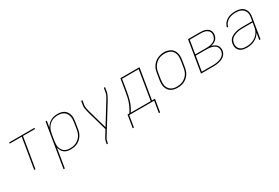

<svg xmlns="http://www.w3.org/2000/svg" viewBox="68 -1568 4065 2801"><g transform="rotate(-30 2100.0 -168.0)"><path d="M233 0 318 -511H115L118 -530H544L541 -511H339L254 0Z M609 205 730 -530H751L734 -425Q749 -452 771.5 -474.5Q794 -497 821 -512Q848 -527 877.5 -532.5Q907 -538 936 -538Q965 -538 993 -531.5Q1021 -525 1043.5 -510Q1066 -495 1081 -471.5Q1096 -448 1103 -421Q1110 -394 1109 -365Q1108 -336 1103 -307L1085 -197Q1081 -169 1071.5 -142Q1062 -115 1045.5 -90.5Q1029 -66 1006.5 -46Q984 -26 957.5 -14Q931 -2 903 3Q875 8 847 8Q817 8 788 1Q759 -6 737 -23.5Q715 -41 702 -66.5Q689 -92 684 -120L630 205ZM847 -11Q873 -11 898.5 -15.5Q924 -20 948 -31.5Q972 -43 993 -61Q1014 -79 1029 -102Q1044 -125 1052.5 -149.5Q1061 -174 1065 -200L1083 -310Q1087 -336 1087.5 -362.5Q1088 -389 1082 -413.5Q1076 -438 1062.5 -459Q1049 -480 1028 -494Q1007 -508 981.5 -513.5Q956 -519 930 -519Q905 -519 880 -514.5Q855 -510 831 -498.5Q807 -487 787 -468.5Q767 -450 753 -427.5Q739 -405 731 -380.5Q723 -356 718 -331L700 -221Q696 -195 695 -169Q694 -143 699.5 -118.5Q705 -94 718 -72.5Q731 -51 751 -36.5Q771 -22 795.5 -16.5Q820 -11 847 -11Z M1336 205 1337 198Q1341 175 1347 152.5Q1353 130 1366 109L1431 4L1337 -325Q1333 -341 1329 -357Q1325 -373 1322 -389.5Q1319 -406 1317 -422.5Q1315 -439 1318 -457L1330 -530H1351L1339 -457Q1336 -440 1338 -424Q1340 -408 1342.5 -392Q1345 -376 1349 -361Q1353 -346 1357 -331L1446 -20L1640 -335Q1649 -350 1658 -364.5Q1667 -379 1675 -394Q1683 -409 1690 -424.5Q1697 -440 1699 -457L1712 -530H1732L1720 -457Q1717 -439 1710 -422.5Q1703 -406 1694.5 -389.5Q1686 -373 1677 -357Q1668 -341 1658 -325L1384 119Q1372 137 1366.5 157.5Q1361 178 1358 198L1357 205Z M1781 192 1816 -19H1846Q1870 -54 1889.5 -93Q1909 -132 1922 -171Q1935 -210 1943 -250.5Q1951 -291 1958 -331L1991 -530H2312L2228 -19H2278L2243 192H2222L2254 0H1833L1802 192ZM1870 -19H2207L2288 -511H2008L1978 -328Q1971 -288 1963 -248Q1955 -208 1943 -169.5Q1931 -131 1912.5 -92.5Q1894 -54 1870 -19Z M2646 8Q2616 8 2587.5 2Q2559 -4 2535.5 -19Q2512 -34 2496.5 -57Q2481 -80 2473.5 -107.5Q2466 -135 2466.5 -164.5Q2467 -194 2472 -223L2490 -333Q2494 -361 2503.5 -388Q2513 -415 2529.5 -440Q2546 -465 2569 -484.5Q2592 -504 2618.5 -516Q2645 -528 2673.5 -534.5Q2702 -541 2729 -541Q2758 -541 2786.5 -533.5Q2815 -526 2838.5 -511.5Q2862 -497 2878 -473.5Q2894 -450 2901.5 -423Q2909 -396 2908.5 -366Q2908 -336 2903 -307L2885 -197Q2881 -169 2871.5 -141.5Q2862 -114 2845.5 -89.5Q2829 -65 2806 -45.5Q2783 -26 2756.5 -13.5Q2730 -1 2701.5 3.5Q2673 8 2646 8ZM2646 -11Q2671 -11 2697 -15.5Q2723 -20 2747.5 -31.5Q2772 -43 2793 -61Q2814 -79 2829 -101.5Q2844 -124 2852.5 -149Q2861 -174 2865 -200L2883 -310Q2887 -336 2887.5 -363Q2888 -390 2882 -415Q2876 -440 2861.5 -461Q2847 -482 2826 -495Q2805 -508 2779 -513.5Q2753 -519 2727 -519Q2701 -519 2675.5 -514.5Q2650 -510 2626 -498Q2602 -486 2581.5 -468Q2561 -450 2546 -427.5Q2531 -405 2522.5 -380.5Q2514 -356 2510 -330L2492 -220Q2488 -194 2487.5 -167.5Q2487 -141 2493 -116Q2499 -91 2513 -70.5Q2527 -50 2547.5 -36Q2568 -22 2594 -16.5Q2620 -11 2646 -11Z M3043 0 3130 -530H3333Q3355 -530 3376.5 -527.5Q3398 -525 3418 -518Q3438 -511 3455 -499.5Q3472 -488 3483 -470.5Q3494 -453 3497 -431.5Q3500 -410 3497 -388Q3493 -367 3482.5 -346.5Q3472 -326 3454 -311.5Q3436 -297 3415 -288.5Q3394 -280 3373 -275Q3398 -269 3420.5 -257.5Q3443 -246 3459 -227.5Q3475 -209 3481 -183.5Q3487 -158 3483 -132Q3479 -109 3466.5 -87Q3454 -65 3434.5 -49.5Q3415 -34 3392 -24.5Q3369 -15 3345.5 -9.5Q3322 -4 3298.5 -2Q3275 0 3252 0ZM3111 -285H3297Q3315 -285 3333.5 -286.5Q3352 -288 3370.5 -292.5Q3389 -297 3407 -304.5Q3425 -312 3440 -325Q3455 -338 3464 -355.5Q3473 -373 3476 -391Q3479 -410 3476.5 -428.5Q3474 -447 3464 -461.5Q3454 -476 3438.5 -486Q3423 -496 3406 -501.5Q3389 -507 3370.5 -509Q3352 -511 3333 -511H3148ZM3067 -19H3252Q3273 -19 3294 -20.5Q3315 -22 3336.5 -27Q3358 -32 3379 -40Q3400 -48 3418 -61.5Q3436 -75 3447.5 -94.5Q3459 -114 3462 -135Q3466 -157 3461.5 -178Q3457 -199 3444.5 -214.5Q3432 -230 3414 -240Q3396 -250 3376 -256Q3356 -262 3334.5 -264Q3313 -266 3292 -266H3108Z M3815 8Q3792 8 3770 5Q3748 2 3728.5 -6.5Q3709 -15 3693.5 -29Q3678 -43 3669 -62.5Q3660 -82 3658 -104Q3656 -126 3659 -149Q3662 -168 3670 -186.5Q3678 -205 3691.5 -220Q3705 -235 3723 -246Q3741 -257 3759.5 -264.5Q3778 -272 3797 -277Q3816 -282 3835 -284.5Q3854 -287 3873.5 -288Q3893 -289 3912 -289H4072L4081 -344Q4085 -368 4084.5 -392Q4084 -416 4076 -437Q4068 -458 4052.5 -474.5Q4037 -491 4017 -501Q3997 -511 3974 -515Q3951 -519 3927 -519Q3896 -519 3865 -513.5Q3834 -508 3805 -493Q3776 -478 3754.5 -452Q3733 -426 3727 -394H3706Q3713 -429 3736 -459Q3759 -489 3791 -507Q3823 -525 3858 -531.5Q3893 -538 3927 -538Q3954 -538 3980.5 -533.5Q4007 -529 4029.5 -518Q4052 -507 4069 -488Q4086 -469 4095 -445.5Q4104 -422 4105 -395Q4106 -368 4101 -341L4045 0H4024L4042 -112Q4026 -83 4000 -58.5Q3974 -34 3943 -19Q3912 -4 3879.5 2Q3847 8 3815 8ZM3815 -11Q3842 -11 3869.5 -15.5Q3897 -20 3923.5 -30.5Q3950 -41 3974 -59Q3998 -77 4015.5 -100Q4033 -123 4043 -149.5Q4053 -176 4057 -203L4069 -270H3912Q3894 -270 3877 -269.5Q3860 -269 3842.5 -266.5Q3825 -264 3807.5 -260Q3790 -256 3773 -249.5Q3756 -243 3740 -234Q3724 -225 3711 -212Q3698 -199 3690.5 -182Q3683 -165 3680 -148Q3677 -128 3679 -109Q3681 -90 3688.5 -73Q3696 -56 3709.5 -43.5Q3723 -31 3740 -23.5Q3757 -16 3776.5 -13.5Q3796 -11 3815 -11Z"/></g></svg>

Font: Iosevka Curly ThExObl
Style: Regular
Weight: 100
Width: 7
Italic angle: -9°
Monospace: yes
Designer: Belleve Invis
Foundry: Belleve Invis
Version: Version 11.1.0; ttfautohint (v1.8.3)